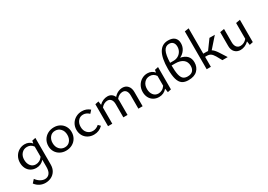

<svg xmlns="http://www.w3.org/2000/svg" viewBox="12 -1762 4318 3097"><g transform="rotate(-30 2171.0 -214.0)"><path d="M457 -423V71Q457 143 426 192Q395 241 345.5 265Q296 289 239 289Q185 289 137 265.5Q89 242 53 194L105 137Q138 183 180 207Q222 231 262 231Q313 231 345.5 192.5Q378 154 378 73V-61Q320 6 232 6Q175 6 131.5 -20Q88 -46 64.5 -92.5Q41 -139 41 -198Q41 -261 69.5 -312Q98 -363 147 -392Q196 -421 254 -421Q295 -421 328 -405.5Q361 -390 383 -361L392 -409ZM378 -117V-306Q337 -365 266 -365Q204 -365 164 -320.5Q124 -276 124 -206Q124 -137 159 -92.5Q194 -48 252 -48Q287 -48 319.5 -64.5Q352 -81 378 -117Z M572 -202Q572 -265 601.5 -315Q631 -365 683 -393.5Q735 -422 800 -422Q860 -422 908.5 -395Q957 -368 984.5 -320.5Q1012 -273 1012 -214Q1012 -151 983 -101Q954 -51 902.5 -23Q851 5 786 5Q725 5 676 -22Q627 -49 599.5 -96Q572 -143 572 -202ZM929 -206Q929 -277 889 -320.5Q849 -364 789 -364Q728 -364 692 -320Q656 -276 656 -211Q656 -140 696 -96Q736 -52 796 -52Q857 -52 893 -96.5Q929 -141 929 -206Z M1095 -202Q1095 -264 1124.5 -314Q1154 -364 1205.5 -392.5Q1257 -421 1320 -421Q1403 -421 1465 -367L1419 -316Q1368 -364 1310 -364Q1250 -364 1214 -319.5Q1178 -275 1178 -210Q1178 -140 1218.5 -97.5Q1259 -55 1320 -55Q1382 -55 1433 -101L1471 -63Q1403 6 1306 6Q1246 6 1197.5 -20.5Q1149 -47 1122 -94.5Q1095 -142 1095 -202Z M2211 -266V0H2132V-245Q2132 -301 2109.5 -332Q2087 -363 2043 -363Q2013 -363 1981.5 -346.5Q1950 -330 1928 -299Q1930 -279 1930 -266V0H1852V-245Q1852 -301 1828.5 -332Q1805 -363 1762 -363Q1732 -363 1700.5 -347Q1669 -331 1646 -301V0H1567V-409L1632 -423L1642 -354Q1674 -388 1714.5 -405Q1755 -422 1796 -422Q1838 -422 1869 -401.5Q1900 -381 1916 -343Q1949 -382 1991 -402Q2033 -422 2076 -422Q2136 -422 2173.5 -380Q2211 -338 2211 -266Z M2742 -423V-7L2677 7L2666 -64Q2608 5 2518 5Q2461 5 2417 -21Q2373 -47 2349.5 -93Q2326 -139 2326 -197Q2326 -260 2354.5 -311.5Q2383 -363 2432 -392.5Q2481 -422 2540 -422Q2580 -422 2613 -406.5Q2646 -391 2669 -362L2677 -409ZM2663 -121V-303Q2622 -365 2551 -365Q2488 -365 2449 -320.5Q2410 -276 2410 -205Q2410 -137 2444.5 -93Q2479 -49 2537 -49Q2572 -49 2605 -66.5Q2638 -84 2663 -121Z M3290 -196Q3290 -108 3233.5 -50.5Q3177 7 3065 7Q2993 7 2949.5 -23.5Q2906 -54 2885.5 -124Q2865 -194 2865 -315Q2865 -714 3094 -714Q3175 -714 3215 -676Q3255 -638 3255 -571Q3255 -506 3219.5 -454Q3184 -402 3126 -375Q3290 -342 3290 -196ZM2945 -385H3010Q3056 -385 3094.5 -406.5Q3133 -428 3155.5 -466.5Q3178 -505 3178 -552Q3178 -602 3153 -630.5Q3128 -659 3081 -659Q3015 -659 2982 -594.5Q2949 -530 2945 -385ZM3209 -176Q3209 -253 3156.5 -294Q3104 -335 3011 -335H2944V-334Q2944 -225 2958 -164Q2972 -103 3001.5 -77.5Q3031 -52 3083 -52Q3147 -52 3178 -85Q3209 -118 3209 -176Z M3711 -133 3796 0H3697L3640 -102Q3611 -150 3583.5 -168Q3556 -186 3514 -186H3482V0H3404V-705L3482 -717V-245H3539Q3550 -245 3570 -243L3696 -416H3796L3627 -224Q3668 -199 3711 -133Z M4267 -423V-7L4202 7L4192 -64Q4159 -30 4118 -12.5Q4077 5 4036 5Q3972 5 3932 -36.5Q3892 -78 3892 -150V-409L3971 -423V-177Q3971 -118 3996.5 -85.5Q4022 -53 4068 -53Q4100 -53 4132 -68.5Q4164 -84 4188 -114V-409Z"/></g></svg>

Font: Ysabeau Infant Medium
Style: Regular
Weight: 500
Designer: Christian Thalmann (Catharsis Fonts)
Version: Version 0.003